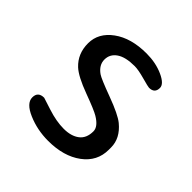

<svg xmlns="http://www.w3.org/2000/svg" viewBox="-138 -606 723 723"><g transform="rotate(45 224.0 -244.5)"><path d="M245.1 -492.2Q294.4 -492.2 333.5 -474.6Q372.6 -457 372.6 -436Q372.6 -407.2 342.8 -407.2Q337.4 -407.2 302 -417Q266.6 -426.8 247.1 -426.8Q198.7 -426.8 173.8 -409.7Q148.9 -392.6 148.9 -363.5Q148.9 -334.5 178.2 -314Q191.4 -304.7 261.5 -278.8Q331.5 -252.9 356 -232.9Q400.9 -195.8 400.9 -147V-135.3Q400.9 -73.2 349.4 -35.2Q297.9 2.9 215.3 2.9Q157.7 2.9 107.7 -18.6Q57.6 -40 57.6 -70.8Q57.6 -101.6 90.3 -101.6Q90.8 -101.6 138.2 -86.2Q185.5 -70.8 224.9 -70.8Q264.2 -70.8 287.6 -88.6Q311 -106.4 311 -143.1Q311 -168 274.4 -189.9Q256.8 -200.7 190.9 -225.1Q125 -249.5 99.6 -272.9Q62 -308.1 62 -363.3Q62 -418.5 112.5 -455.3Q163.1 -492.2 245.1 -492.2Z"/></g></svg>

Font: Averia Sans Libre Light
Style: Regular
Weight: 300
Version: Version 1.002